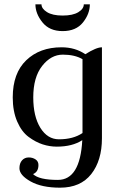

<svg xmlns="http://www.w3.org/2000/svg" viewBox="-20 -669 560 889"><path d="M270 -525Q209 -525 176.5 -565.5Q144 -606 144 -649H172Q172 -629 197.5 -613Q223 -597 270 -597Q317 -597 342.5 -612.5Q368 -628 368 -649H396Q396 -605 364 -565Q332 -525 270 -525ZM452 -450V-29Q452 74 402.5 137Q353 200 258 200Q173 200 121.5 171Q70 142 70 110Q70 87 82 73.5Q94 60 113 60Q131 60 144.5 69Q158 78 158 95Q158 127 133 137Q160 164 248 164Q351 164 361 -20Q315 10 243 10Q210 10 177.5 -0.5Q145 -11 112.5 -35Q80 -59 59.5 -106.5Q39 -154 39 -218Q39 -330 101.5 -390Q164 -450 265 -450Q328 -450 375 -418Q426 -450 452 -450ZM362 -53V-65V-395Q326 -416 271 -416Q216 -416 175 -363.5Q134 -311 134 -218Q134 -130 167 -77Q200 -24 253 -24Q319 -24 362 -53Z"/></svg>

Font: Judson
Style: Regular
Weight: 400
Version: Version 20110429